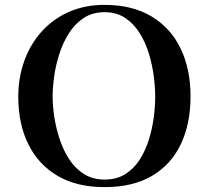

<svg xmlns="http://www.w3.org/2000/svg" viewBox="-20 -760 860 788"><path d="M617 -363Q617 -401 611 -447.5Q605 -494 591 -540Q577 -586 553 -624.5Q529 -663 493.5 -686.5Q458 -710 409 -710Q360 -710 324 -686.5Q288 -663 263.5 -624.5Q239 -586 224 -540Q209 -494 202.5 -447.5Q196 -401 196 -363Q196 -325 203 -279.5Q210 -234 225 -188.5Q240 -143 264.5 -105.5Q289 -68 325 -45.5Q361 -23 409 -23Q459 -23 494.5 -45.5Q530 -68 553.5 -105Q577 -142 591 -187Q605 -232 611 -278Q617 -324 617 -363ZM762 -365Q762 -252 722 -168Q682 -84 603.5 -38Q525 8 409 8Q295 8 216 -38.5Q137 -85 96 -168.5Q55 -252 55 -363Q55 -441 79.5 -509.5Q104 -578 150.5 -630Q197 -682 262.5 -711Q328 -740 409 -740Q523 -740 602 -692.5Q681 -645 721.5 -560.5Q762 -476 762 -365Z"/></svg>

Font: Kaisei HarunoUmi
Style: Bold
Weight: 700
Designer: Font-Kai, 金井和夫
Foundry: KAZUO KANAI
Version: Version 5.003